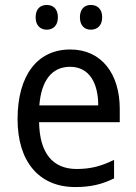

<svg xmlns="http://www.w3.org/2000/svg" viewBox="-20 -746 550 776"><path d="M124 -676C124 -642 144 -626 169 -626C194 -626 214 -642 214 -676C214 -711 194 -726 169 -726C144 -726 124 -711 124 -676ZM303 -676C303 -642 322 -626 347 -626C372 -626 393 -642 393 -676C393 -711 372 -726 347 -726C323 -726 303 -711 303 -676ZM264 -546C132 -546 51 -443 51 -264C51 -94 137 10 284 10C347 10 392 -1 441 -25V-100C391 -75 347 -63 290 -63C193 -63 140 -127 138 -252H464V-306C464 -447 391 -546 264 -546ZM263 -476C342 -476 377 -409 377 -320H139C147 -421 190 -476 263 -476Z"/></svg>

Font: Noto Sans Lao SemiCondensed
Style: Regular
Weight: 400
Width: 4
Designer: Monotype Design Team
Foundry: Monotype Imaging Inc.
Version: Version 2.004